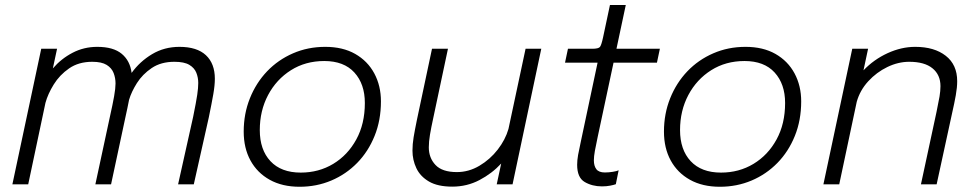

<svg xmlns="http://www.w3.org/2000/svg" viewBox="-20 -722 3825 752"><path d="M28.5 0 141.5 -531H203.5L187 -454Q219.5 -492 264 -515.2Q308.5 -538.5 361 -538.5Q424 -538.5 456.8 -511.2Q489.5 -484 495.5 -436.5Q527.5 -481 575.5 -509.8Q623.5 -538.5 683 -538.5Q751.5 -538.5 786.5 -505.8Q821.5 -473 821.5 -413.5Q821.5 -388 815.5 -353.5Q809.5 -319 798 -263L739 0H677.5L736.5 -264.5Q748.5 -323.5 752.5 -350.8Q756.5 -378 756.5 -397Q756.5 -418 749 -437Q741.5 -456 721.5 -468Q701.5 -480 663 -480Q610.5 -480 574.2 -455.5Q538 -431 516.2 -396.5Q494.5 -362 485.5 -331Q482.5 -315.5 478.8 -297.8Q475 -280 470.5 -259.5L415 0H353.5L410.5 -265Q421.5 -314 427 -345.2Q432.5 -376.5 432.5 -395Q432.5 -416.5 425 -436Q417.5 -455.5 397.8 -467.8Q378 -480 341.5 -480Q288 -480 250.8 -454.2Q213.5 -428.5 190.5 -391.2Q167.5 -354 158 -319L90.5 0Z M1153.5 9.5Q1085.5 9.5 1036.5 -17.8Q987.5 -45 961 -93.5Q934.5 -142 934.5 -206.5Q934.5 -276.5 958.8 -337Q983 -397.5 1026.2 -442.8Q1069.5 -488 1127.8 -513.2Q1186 -538.5 1254 -538.5Q1322.5 -538.5 1371.2 -510.8Q1420 -483 1446 -434.5Q1472 -386 1472 -325Q1472 -251 1447.2 -189.8Q1422.5 -128.5 1379 -84Q1335.5 -39.5 1277.8 -15Q1220 9.5 1153.5 9.5ZM1158 -46Q1228.5 -46 1285.2 -80.2Q1342 -114.5 1375.5 -175.8Q1409 -237 1409 -318.5Q1409 -393 1368 -438Q1327 -483 1250 -483Q1176.5 -483 1119.5 -447Q1062.5 -411 1030 -349.8Q997.5 -288.5 997.5 -212.5Q997.5 -135.5 1039.2 -90.8Q1081 -46 1158 -46Z M1751.5 9Q1694.5 9 1660.2 -11Q1626 -31 1610.8 -63.2Q1595.5 -95.5 1595.5 -132Q1595.5 -157.5 1600 -184.5Q1604.5 -211.5 1613 -253L1672 -531H1734.5L1677 -260Q1668.5 -221 1664 -194Q1659.5 -167 1659.5 -145Q1659.5 -103.5 1685.8 -75.8Q1712 -48 1769.5 -48Q1816 -48 1857.8 -72.8Q1899.5 -97.5 1929.5 -136.2Q1959.5 -175 1971.5 -217L2038.5 -531H2100L1987.5 0H1925.5L1943 -81.5Q1907 -42.5 1858 -16.8Q1809 9 1751.5 9Z M2337.5 8Q2299.5 8 2270 -9.2Q2240.5 -26.5 2240.5 -76.5Q2240.5 -94 2244.2 -115.2Q2248 -136.5 2254.5 -165.5L2320.5 -476.5H2193L2204.5 -531H2299Q2324 -531 2329.8 -538.2Q2335.5 -545.5 2342 -575.5L2369 -702.5H2431L2394.5 -531H2564.5L2553 -476.5H2383L2321 -186Q2314 -154 2310 -131.5Q2306 -109 2306 -94Q2306 -72 2315.8 -59.2Q2325.5 -46.5 2349 -46.5Q2364 -46.5 2379.8 -49Q2395.5 -51.5 2403 -55L2392 -0.5Q2383.5 2.5 2369.5 5.2Q2355.5 8 2337.5 8Z M2799.5 9.5Q2731.5 9.5 2682.5 -17.8Q2633.5 -45 2607 -93.5Q2580.5 -142 2580.5 -206.5Q2580.5 -276.5 2604.8 -337Q2629 -397.5 2672.2 -442.8Q2715.5 -488 2773.8 -513.2Q2832 -538.5 2900 -538.5Q2968.5 -538.5 3017.2 -510.8Q3066 -483 3092 -434.5Q3118 -386 3118 -325Q3118 -251 3093.2 -189.8Q3068.5 -128.5 3025 -84Q2981.5 -39.5 2923.8 -15Q2866 9.5 2799.5 9.5ZM2804 -46Q2874.5 -46 2931.2 -80.2Q2988 -114.5 3021.5 -175.8Q3055 -237 3055 -318.5Q3055 -393 3014 -438Q2973 -483 2896 -483Q2822.5 -483 2765.5 -447Q2708.5 -411 2676 -349.8Q2643.5 -288.5 2643.5 -212.5Q2643.5 -135.5 2685.2 -90.8Q2727 -46 2804 -46Z M3205 0 3318 -531H3380L3362 -446.5Q3402.5 -489 3456.5 -513.8Q3510.5 -538.5 3564.5 -538.5Q3639.5 -538.5 3684.2 -503.5Q3729 -468.5 3729 -404Q3729 -379.5 3723.5 -348.8Q3718 -318 3709 -278.5L3648.5 0H3587L3648 -283.5Q3656 -321.5 3659.8 -343.8Q3663.5 -366 3663.5 -384.5Q3663.5 -429 3632.2 -454.5Q3601 -480 3541 -480Q3498 -480 3455.5 -459.5Q3413 -439 3380.5 -403.5Q3348 -368 3335.5 -323L3267 0Z"/></svg>

Font: Epilogue Light
Style: Italic
Weight: 300
Italic angle: -12°
Designer: Tyler Finck
Foundry: Etcetera Type Co
Version: Version 2.111; ttfautohint (v1.8.3)